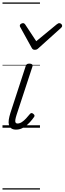

<svg xmlns="http://www.w3.org/2000/svg" viewBox="-20 -1026 519 1542"><path d="M109 15Q85 15 71 5Q57 -5 52 -22.5Q47 -40 50.5 -64Q54 -88 63 -117L186 -494Q190 -506 196 -510.5Q202 -515 217 -515Q231 -515 237.5 -509Q244 -503 241 -493L113 -103Q105 -78 103 -63Q101 -48 105.5 -41Q110 -34 120 -34Q138 -34 155.5 -45.5Q173 -57 189.5 -75Q206 -93 219 -109Q226 -118 233 -118Q240 -118 247 -112Q256 -105 257 -99Q258 -93 254 -87Q242 -69 220.5 -45Q199 -21 170.5 -3Q142 15 109 15ZM456 -840Q465 -840 472 -833.5Q479 -827 479 -819Q479 -813 476.5 -809.5Q474 -806 470 -802L289 -639Q281 -631 274 -628.5Q267 -626 259 -626Q252 -626 246 -629Q240 -632 235 -641L145 -804Q142 -808 140.5 -812Q139 -816 139 -820Q139 -829 148 -834.5Q157 -840 164 -840Q171 -840 174.5 -837.5Q178 -835 182 -830L271 -695L435 -830Q442 -835 446.5 -837.5Q451 -840 456 -840ZM0 486H301V496H0ZM0 -20H301V0H0ZM0 -505H301V-500H0ZM0 -1006H301V-996H0Z"/></svg>

Font: Playwrite CA Guides
Style: Regular
Weight: 400
Designer: Veronika Burian, José Scaglione
Foundry: TypeTogether
Version: Version 1.003